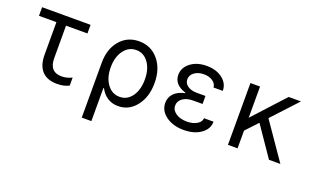

<svg xmlns="http://www.w3.org/2000/svg" viewBox="-82 -963 2561 1576"><g transform="rotate(20 1199.0 -175.0)"><path d="M307.1 -181.2Q307.1 -61 414.1 -61Q460.4 -61 503.9 -83V-13.2Q461.9 9.8 399.9 9.8Q313 9.8 268.1 -38.8Q223.1 -87.4 223.1 -181.2V-464.8H70.8V-540H494.1V-464.8H307.1Z M775.4 -88.9H770.5V200.2H686.5V-279.8Q686.5 -399.4 750.5 -474.6Q814.5 -549.8 916.5 -549.8Q1021 -549.8 1086.2 -471.9Q1151.4 -394 1151.4 -270Q1151.4 -148.4 1089.6 -69.3Q1027.8 9.8 932.6 9.8Q880.9 9.8 840.6 -15.6Q800.3 -41 775.4 -88.9ZM810.5 -417Q768.6 -359.9 768.6 -270Q768.6 -180.2 810.5 -123Q852.5 -65.9 918.5 -65.9Q984.4 -65.9 1025.4 -122.6Q1066.4 -179.2 1066.4 -270Q1066.4 -360.8 1025.4 -417.5Q984.4 -474.1 918.5 -474.1Q852.5 -474.1 810.5 -417Z M1618.2 -401.9Q1616.7 -434.6 1585.7 -455.8Q1554.7 -477.1 1508.3 -477.1Q1458 -477.1 1425.5 -452.9Q1393.1 -428.7 1393.1 -392.1Q1393.1 -357.4 1423.6 -335.7Q1454.1 -314 1503.4 -314H1580.1V-244.1H1498Q1442.4 -244.1 1407.7 -219.5Q1373 -194.8 1373 -155.8Q1373 -115.7 1410.6 -89.8Q1448.2 -64 1507.3 -64Q1559.6 -64 1594.7 -85Q1629.9 -106 1631.3 -138.2H1714.4Q1714.4 -73.7 1655.8 -32Q1597.2 9.8 1506.3 9.8Q1412.1 9.8 1350.6 -35.2Q1289.1 -80.1 1289.1 -148.9Q1289.1 -198.2 1322.3 -232.2Q1355.5 -266.1 1416 -278.8V-283.2Q1364.7 -298.3 1337.9 -328.4Q1311 -358.4 1311 -400.9Q1311 -464.8 1366.5 -507.3Q1421.9 -549.8 1506.3 -549.8Q1590.3 -549.8 1644.8 -508.1Q1699.2 -466.3 1699.2 -401.9Z M1890.6 0V-540H1974.6V-267.1L2224.6 -540H2332L2127.9 -319.8L2348.6 0H2249L2071.8 -258.8L1974.6 -154.8V0Z"/></g></svg>

Font: CommitMono
Style: Regular
Weight: 400
Monospace: yes
Designer: Eigil Nikolajsen
Foundry: Eigil Nikolajsen
Version: Version 1.143